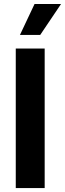

<svg xmlns="http://www.w3.org/2000/svg" viewBox="-20 -953 329 973"><path d="M206.4 0H59.9V-707H206.4ZM155.1 -932.8H289.4L183.8 -776H81.1Z"/></svg>

Font: Pretendard Std Variable
Style: Regular
Weight: 400
Designer: Base glyphs from Inter by Rasmus Andersson; Hangeul glyphs from Noto Sans CJK(Source Han Sans) by Jang Soo-young and Kan
Foundry: Kil Hyung-jin
Version: Version 1.309;Glyphs 3.2 (3225)